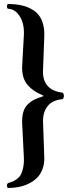

<svg xmlns="http://www.w3.org/2000/svg" viewBox="-20 -728 347 959"><path d="M99.1 56.2 90.8 -109.9Q89.4 -142.6 95.7 -166Q102.1 -189.5 116.9 -204.8Q131.8 -220.2 150.1 -229.7Q168.5 -239.3 195.8 -247.1V-251Q141.1 -273.4 114.5 -307.9Q87.9 -342.3 90.8 -400.9L99.1 -549.8Q102.5 -609.9 78.4 -647Q54.2 -684.1 19 -684.1Q14.6 -688.5 14.6 -696Q14.6 -703.6 19 -708Q59.6 -708 91.3 -700.4Q123 -692.9 149.4 -675.3Q175.8 -657.7 189.5 -624.8Q203.1 -591.8 201.2 -544.9L194.8 -375Q191.9 -277.3 293 -265.1Q298.8 -259.3 299.1 -249.5Q299.3 -239.7 293 -232.9Q241.2 -228 218 -198Q194.8 -168 194.8 -126L201.2 58.1Q202.1 90.8 192.1 117.2Q182.1 143.6 164.6 160.6Q147 177.7 122.8 189.5Q98.6 201.2 72.8 206.1Q46.9 210.9 19 210.9Q14.6 206.5 14.6 199Q14.6 191.4 19 187Q33.7 182.6 42.7 179Q51.8 175.3 64.7 165.8Q77.6 156.2 84.5 143.6Q91.3 130.9 95.9 108.4Q100.6 85.9 99.1 56.2Z"/></svg>

Font: Common Serif
Style: Bold
Weight: 700
Designer: Philipp H. Poll, Khaled Hosny
Foundry: Stefan Peev, Context Ltd.
Version: Version 1.026